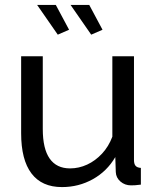

<svg xmlns="http://www.w3.org/2000/svg" viewBox="-20 -751 641 781"><path d="M66 -522H154V-226Q154 -146 182 -106Q210 -66 265 -66Q301 -66 334.5 -81.5Q368 -97 395 -126Q422 -155 437 -195V-522H525V-100Q525 -84 531.5 -76.5Q538 -69 553 -68V0Q538 2 529.5 2.5Q521 3 513 3Q488 3 470 -12.5Q452 -28 451 -51L449 -112Q415 -54 357.5 -22Q300 10 232 10Q150 10 108 -45.5Q66 -101 66 -209ZM267 -731H343L397 -630L351 -610ZM207 -731 261 -630 215 -610 131 -731Z"/></svg>

Font: YasnoRaleway Medium
Style: Regular
Weight: 500
Designer: Matt McInerney, Pablo Impallari, Rodrigo Fuenzalida
Foundry: Matt McInerney, Pablo Impallari, Rodrigo Fuenzalida
Version: Version 4.026